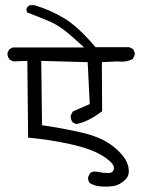

<svg xmlns="http://www.w3.org/2000/svg" viewBox="-20 -732 540 727"><path d="M364.7 -25.9Q372.6 -25.4 384.3 -25.4Q396 -25.4 410.6 -27.8Q432.6 -31.2 453.6 -50.8Q467.8 -63.5 467.8 -84Q467.8 -129.9 411.6 -175.3Q367.2 -211.9 292.5 -229.2Q217.8 -246.6 139.2 -257.8L136.2 -501.5L312 -496.6L319.8 -337.9L255.9 -310.1L247.6 -294.4Q247.6 -293.5 247.6 -293Q247.6 -279.3 254.9 -269L268.1 -262.2Q293.9 -267.1 317.4 -279.3Q340.8 -291.5 366.7 -310.5L365.7 -496.6L423.8 -499.5Q423.8 -499.5 424.3 -499.5Q432.6 -498.5 440.9 -498.5Q464.4 -498.5 482.9 -508.8L489.7 -522.9Q490.2 -524.9 490.2 -526.6Q490.2 -528.3 490 -530.5Q489.7 -532.7 488.8 -535.6Q487.3 -541.5 483.4 -546.4L469.7 -553.2H341.8Q276.4 -630.4 223.4 -662.6Q170.4 -694.8 109.9 -712.4H92.8Q84.5 -708.5 80.6 -699.7Q80.1 -697.8 80.1 -695.8Q80.1 -689 83.5 -684.6Q119.1 -670.9 154.3 -656.7Q189.5 -642.6 214.8 -624Q240.2 -606 290 -560.1L298.3 -552.2H28.3L15.1 -545.4L8.3 -531.2Q8.3 -530.3 8.3 -529.3Q8.3 -516.6 16.6 -506.3L30.3 -499.5L83.5 -501.5L86.4 -210.9Q170.4 -203.1 247.3 -186Q324.2 -168.9 366.7 -143.1Q402.8 -120.6 409.7 -104.5Q411.1 -100.6 411.1 -98.6Q411.1 -96.7 411.1 -95.9Q411.1 -95.2 411.1 -93.8Q411.1 -92.3 410.6 -90.6Q410.2 -88.9 409.7 -87.4Q405.3 -76.7 390.1 -76.7Q372.6 -76.7 350.6 -81.1Q344.7 -82.5 339.8 -82.5Q328.6 -82.5 320.8 -76.2L314 -62Q313.5 -60.1 313.5 -57.6Q313.5 -46.4 320.3 -38.6Q340.3 -26.9 364.3 -25.9Z"/></svg>

Font: Bakudai
Style: Light
Weight: 300
Version: Version 1.48